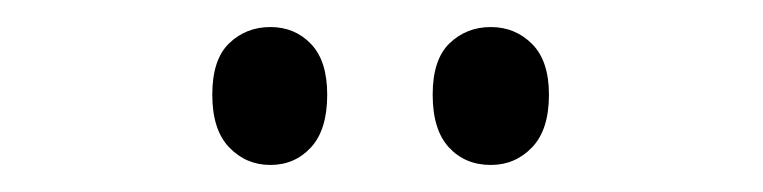

<svg xmlns="http://www.w3.org/2000/svg" viewBox="-20 -738 564 142"><path d="M137 -668Q137 -694 149.5 -706Q162 -718 180 -718Q198 -718 210 -705.5Q222 -693 222 -668Q222 -642 210 -629Q198 -616 180 -616Q162 -616 149.5 -629Q137 -642 137 -668ZM300 -668Q300 -694 312.5 -706Q325 -718 343 -718Q361 -718 373.5 -705.5Q386 -693 386 -668Q386 -642 373.5 -629Q361 -616 343 -616Q324 -616 312 -629Q300 -642 300 -668Z"/></svg>

Font: Noto Sans Myanmar ExtraCondensed
Style: Regular
Weight: 400
Width: 2
Designer: Monotype Design Team
Foundry: Monotype Imaging Inc.
Version: Version 2.107; ttfautohint (v1.8.4.7-5d5b)